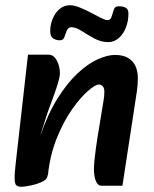

<svg xmlns="http://www.w3.org/2000/svg" viewBox="-20 -700 589 734"><path d="M368 10Q356 10 349.5 -2Q343 -14 341 -28Q339 -42 339 -51Q339 -65 341 -85.5Q343 -106 346 -129Q349 -152 352 -170L369 -274Q372 -294 375.5 -313Q379 -332 379 -349Q379 -363 373 -370Q367 -377 358 -377Q345 -377 316.5 -352.5Q288 -328 255.5 -282Q223 -236 197 -171.5Q171 -107 163 -29L133 -178Q163 -265 200.5 -324.5Q238 -384 277.5 -420.5Q317 -457 354 -473.5Q391 -490 419 -490Q451 -490 470.5 -478Q490 -466 498.5 -446Q507 -426 507 -402Q507 -376 503.5 -352.5Q500 -329 496 -303L448 10ZM63 14Q50 14 43.5 9.5Q37 5 36 -14Q35 -33 40 -75L87 -491H166Q185 -491 197 -469Q209 -447 209 -419Q209 -406 200.5 -378.5Q192 -351 180.5 -320.5Q169 -290 161 -267L135 -185L179 -191L162 -29Q161 -17 148 -9Q135 -1 117.5 4Q100 9 84.5 11.5Q69 14 63 14ZM172 -581Q172 -605 181 -627.5Q190 -650 207 -665Q224 -680 248 -680Q263 -680 284.5 -671.5Q306 -663 327.5 -651.5Q349 -640 366 -631.5Q383 -623 391 -623Q401 -623 405 -632.5Q409 -642 413 -657Q416 -668 420.5 -672Q425 -676 433 -676Q450 -676 460.5 -670.5Q471 -665 471 -648Q471 -619 461 -594Q451 -569 433.5 -554Q416 -539 394 -539Q366 -539 340.5 -553Q315 -567 292.5 -581.5Q270 -596 252 -596Q245 -596 239.5 -589.5Q234 -583 229 -566Q226 -555 221.5 -550.5Q217 -546 207 -546Q195 -546 183.5 -553Q172 -560 172 -581Z"/></svg>

Font: Alkatra Medium
Style: Regular
Weight: 500
Designer: Suman Bhandary
Version: Version 1.100;gftools[0.9.22]